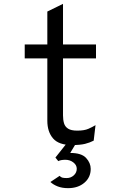

<svg xmlns="http://www.w3.org/2000/svg" viewBox="-20 -742 656 998"><path d="M354.5 12Q285.5 12 255.8 -22.5Q226 -57 226 -114.5V-438.5H108.5V-511H226V-682L307.5 -722V-511H479V-438.5H307.5V-142.5Q307.5 -119 312.8 -101.2Q318 -83.5 334 -73.2Q350 -63 381.5 -63Q418 -63 439.5 -72.5Q461 -82 476.5 -91.5L467 -11Q447 -0.5 421.8 5.8Q396.5 12 354.5 12ZM334 236Q303 236 280 227Q257 218 242 204L290 172Q296 179.5 304.5 181.5Q313 183.5 327 183.5Q348 183.5 363.5 169.5Q379 155.5 379 135Q379 116 361.2 102.2Q343.5 88.5 320 88.5Q296 88.5 283 95.5L268 77L337 -10H383L345 53Q403.5 53 427.5 79Q451.5 105 451.5 136Q451.5 180 418.5 208Q385.5 236 334 236Z"/></svg>

Font: Overpass Mono Light
Style: Regular
Weight: 400
Monospace: yes
Version: Version 4.000